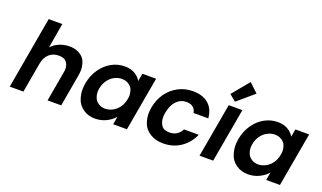

<svg xmlns="http://www.w3.org/2000/svg" viewBox="-82 -1339 3102 1851"><g transform="rotate(20 1469.5 -413.5)"><path d="M480 -562Q543 -562 587 -534.5Q631 -507 645.5 -465Q660 -423 660 -386Q660 -357 654 -325L597 0H457L511 -306Q515 -326 515 -344Q515 -383 492 -413Q469 -443 412 -443Q354 -443 314.5 -407.5Q275 -372 263 -306L209 0H69L199 -740H339L295 -485Q328 -521 376.5 -541.5Q425 -562 480 -562Z M743 -279Q758 -363 803 -428Q848 -493 911.5 -528Q975 -563 1046 -563Q1108 -563 1150 -538Q1192 -513 1214 -475L1228 -554H1369L1271 0H1130L1144 -81Q1110 -42 1058 -16.5Q1006 9 944 9Q874 9 823 -27Q772 -63 754.5 -115Q737 -167 737 -213Q737 -245 743 -279ZM1179 -277Q1183 -297 1183 -315Q1183 -343 1172 -372Q1161 -401 1130.5 -420.5Q1100 -440 1061 -440Q1022 -440 985.5 -421Q949 -402 922 -365.5Q895 -329 886 -279Q882 -259 882 -242Q882 -214 893.5 -184Q905 -154 935 -134Q965 -114 1003 -114Q1042 -114 1079.5 -133.5Q1117 -153 1143.5 -189.5Q1170 -226 1179 -277Z M1421 -277Q1436 -363 1482.5 -427.5Q1529 -492 1597 -527.5Q1665 -563 1745 -563Q1848 -563 1906.5 -511.5Q1965 -460 1972 -367H1821Q1815 -403 1790 -423.5Q1765 -444 1723 -444Q1663 -444 1620.5 -400.5Q1578 -357 1564 -277Q1559 -250 1559 -228Q1559 -183 1582 -147Q1605 -111 1665 -111Q1750 -111 1789 -187H1940Q1901 -97 1823.5 -44Q1746 9 1644 9Q1564 9 1508.5 -26.5Q1453 -62 1434 -114Q1415 -166 1415 -213Q1415 -243 1421 -277Z M2092 -661 2237 -836 2328 -750 2159 -606ZM2254 -554 2156 0H2016L2114 -554Z M2313 -279Q2328 -363 2373 -428Q2418 -493 2481.5 -528Q2545 -563 2616 -563Q2678 -563 2720 -538Q2762 -513 2784 -475L2798 -554H2939L2841 0H2700L2714 -81Q2680 -42 2628 -16.5Q2576 9 2514 9Q2444 9 2393 -27Q2342 -63 2324.5 -115Q2307 -167 2307 -213Q2307 -245 2313 -279ZM2749 -277Q2753 -297 2753 -315Q2753 -343 2742 -372Q2731 -401 2700.5 -420.5Q2670 -440 2631 -440Q2592 -440 2555.5 -421Q2519 -402 2492 -365.5Q2465 -329 2456 -279Q2452 -259 2452 -242Q2452 -214 2463.5 -184Q2475 -154 2505 -134Q2535 -114 2573 -114Q2612 -114 2649.5 -133.5Q2687 -153 2713.5 -189.5Q2740 -226 2749 -277Z"/></g></svg>

Font: Fz Poppins SemBd
Style: Italic
Weight: 600
Italic angle: -10°
Designer: Ninad Kale (Devanagari), Jonny Pinhorn (Latin)
Foundry: Indian Type Foundry
Version: Vit hóa bi Vntype.Com & FontZin.Com